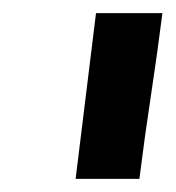

<svg xmlns="http://www.w3.org/2000/svg" viewBox="-20 -751 267 292"><path d="M227 -731Q219 -668 209.5 -605.5Q200 -543 192 -479H95L126 -731Z"/></svg>

Font: Josefin Sans Thin SemiBold
Style: Italic
Weight: 600
Italic angle: -7°
Version: Version 2.000